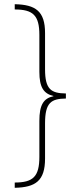

<svg xmlns="http://www.w3.org/2000/svg" viewBox="-20 -734 386 912"><path d="M50 133V158C149 156 194 125 194 19V-148C194 -247 223 -265 293 -266V-290C223 -291 194 -309 194 -405V-577C194 -681 149 -712 50 -714V-689C137 -689 167 -661 167 -568V-393C167 -320 187 -289 234 -278V-277C187 -267 167 -236 167 -160V11C167 105 137 133 50 133Z"/></svg>

Font: Noto Sans Arabic UI XCn Th
Style: Regular
Weight: 100
Width: 2
Designer: Monotype Design Team, Nadine Chahine and Nizar Qandah
Foundry: Monotype Imaging Inc.
Version: Version 2.010